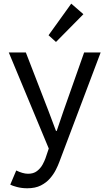

<svg xmlns="http://www.w3.org/2000/svg" viewBox="-20 -800 581 1033"><path d="M127 212.9Q97.2 212.9 71.3 206.1Q45.4 199.2 35.2 193.4L67.4 117.2Q83 125 99.6 129.9Q116.2 134.8 129.9 134.8Q159.7 135.3 179 120.4Q198.2 105.5 209 85.7Q219.7 65.9 224.6 51.8L251 -26.4L252.9 24.4L27.3 -517.6H119.1L241.2 -202.1L281.2 -95.7H285.2L321.3 -202.1L432.6 -517.6H521.5L298.8 72.3Q292.5 89.8 280.5 113.5Q268.6 137.2 249 159.9Q229.5 182.6 199.7 197.8Q169.9 212.9 127 212.9ZM281.2 -574.2 241.2 -610.4 363.3 -780.3 428.7 -723.6Z"/></svg>

Font: Reddit Sans
Style: Regular
Weight: 400
Designer: Stephen Hutchings
Foundry: Reddit
Version: Version 1.014